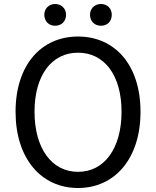

<svg xmlns="http://www.w3.org/2000/svg" viewBox="-20 -929 782 962"><path d="M371 13C555 13 684 -134 684 -369C684 -604 555 -746 371 -746C187 -746 58 -604 58 -369C58 -134 187 13 371 13ZM371 -68C239 -68 153 -186 153 -369C153 -552 239 -665 371 -665C503 -665 589 -552 589 -369C589 -186 503 -68 371 -68ZM256 -800C288 -800 311 -822 311 -855C311 -886 288 -909 256 -909C225 -909 202 -886 202 -855C202 -822 225 -800 256 -800ZM486 -800C518 -800 540 -822 540 -855C540 -886 518 -909 486 -909C454 -909 431 -886 431 -855C431 -822 454 -800 486 -800Z"/></svg>

Font: Source Han Sans JP
Style: Regular
Weight: 400
Designer: Ryoko NISHIZUKA 西塚涼子 (kana, bopomofo & ideographs); Paul D. Hunt (Latin, Greek & Cyrillic); Sandoll Communications 산돌커뮤니
Foundry: Adobe
Version: Version 2.004;hotconv 1.0.118;makeotfexe 2.5.65603